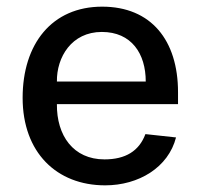

<svg xmlns="http://www.w3.org/2000/svg" viewBox="-20 -547 604 577"><path d="M151 -234H515V-270C515 -426 434 -527 287 -527C136 -527 48 -415 48 -253C48 -89 150 10 296 10C397 10 486 -44 509 -134L417 -144C398 -93 357 -68 294 -68C200 -68 150 -140 151 -234ZM151 -302C150 -375 195 -451 286 -451C375 -451 418 -386 418 -302Z"/></svg>

Font: United Sans Medium
Style: Regular
Weight: 500
Designer: Pablo Impallari, Rodrigo Fuenzalida (Modified by Dan O. Williams)
Version: Version 1.000;PS 001.000;hotconv 1.0.88;makeotf.lib2.5.64775